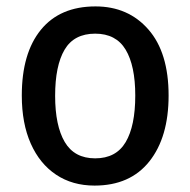

<svg xmlns="http://www.w3.org/2000/svg" viewBox="-20 -569 594 599"><path d="M506 -271Q506 -141 446 -65.5Q386 10 275 10Q206 10 155 -24Q104 -58 76 -121Q48 -184 48 -271Q48 -403 107.5 -476Q167 -549 278 -549Q380 -549 443 -477Q506 -405 506 -271ZM152 -270Q152 -177 182 -126Q212 -75 277 -75Q342 -75 372 -125.5Q402 -176 402 -271Q402 -364 372 -414Q342 -464 277 -464Q211 -464 181.5 -414Q152 -364 152 -270Z"/></svg>

Font: Noto Sans Ethiopic SemiCondensed Medium
Style: Regular
Weight: 500
Width: 4
Designer: Monotype Design Team
Foundry: Monotype Imaging Inc.
Version: Version 2.102; ttfautohint (v1.8.4.7-5d5b)